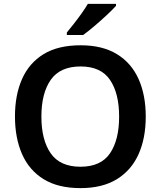

<svg xmlns="http://www.w3.org/2000/svg" viewBox="-20 -958 827 988"><path d="M730 -358Q730 -247 693 -164.5Q656 -82 581.5 -36Q507 10 394 10Q279 10 204.5 -36Q130 -82 93.5 -165Q57 -248 57 -359Q57 -469 93.5 -551.5Q130 -634 204.5 -679.5Q279 -725 395 -725Q507 -725 581.5 -679.5Q656 -634 693 -551.5Q730 -469 730 -358ZM193 -358Q193 -238 241 -169Q289 -100 394 -100Q499 -100 546 -169Q593 -238 593 -358Q593 -478 546 -547Q499 -616 395 -616Q289 -616 241 -547Q193 -478 193 -358ZM577 -928Q560 -909 529.5 -880.5Q499 -852 466 -824Q433 -796 408 -778H324V-791Q339 -809 359.5 -835Q380 -861 399.5 -888.5Q419 -916 432 -938H577Z"/></svg>

Font: Noto Sans Lao UI SemBd
Style: Regular
Weight: 600
Designer: Monotype Design Team
Foundry: Monotype Imaging Inc.
Version: Version 2.000; ttfautohint (v1.8.4.7-5d5b)